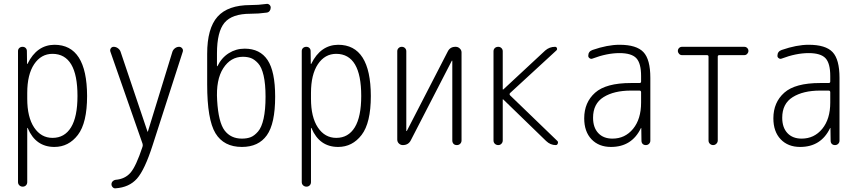

<svg xmlns="http://www.w3.org/2000/svg" viewBox="-20 -767 4540 1015"><path d="M124 -275.4V-245.1Q124 -147.5 160.6 -92.8Q197.3 -38.1 257.8 -38.1Q321.3 -38.1 355.5 -93.8Q389.6 -149.4 389.6 -259.8Q389.6 -481.4 257.8 -482.4Q197.3 -482.4 160.6 -427.7Q124 -373 124 -275.4ZM75.2 195.3V-497.1Q75.2 -506.8 82 -513.2Q88.9 -519.5 99.1 -519.5Q109.4 -519.5 115.7 -513.2Q122.1 -506.8 122.1 -497.1L123 -429.7Q123 -428.7 124 -428.7Q126 -428.7 126 -430.7Q174.8 -529.3 267.6 -530.3Q439.5 -530.3 440.4 -259.8Q440.4 -117.2 391.6 -53.7Q342.8 9.8 267.6 9.8Q168.9 9.8 127 -88.9Q127 -90.8 126 -90.8Q124 -90.8 124 -89.8V195.3Q124 206.1 117.2 212.9Q110.4 219.7 100.1 219.7Q89.8 219.7 82.5 212.9Q75.2 206.1 75.2 195.3Z M733.4 -7.8 563.5 -494.1Q560.5 -503.9 565.9 -511.7Q571.3 -519.5 581.1 -519.5Q592.8 -519.5 603 -512.2Q613.3 -504.9 617.2 -494.1L759.8 -71.3Q759.8 -70.3 760.7 -70.3Q761.7 -70.3 761.7 -71.3L891.6 -494.1Q895.5 -504.9 905.3 -512.2Q915 -519.5 926.8 -519.5Q936.5 -519.5 942.9 -511.7Q949.2 -503.9 946.3 -494.1L787.1 0Q745.1 130.9 704.1 177.2Q663.1 223.6 590.8 228.5Q582 229.5 575.7 222.7Q569.3 215.8 569.3 207Q569.3 198.2 575.7 191.4Q582 184.6 590.8 183.6Q640.6 179.7 669.9 146Q699.2 112.3 733.4 8.8Q736.3 0 733.4 -7.8Z M1263.7 -466.8Q1199.2 -466.8 1160.2 -406.2Q1121.1 -345.7 1127.9 -236.3Q1134.8 -120.1 1167.5 -77.1Q1200.2 -34.2 1258.8 -34.2Q1286.1 -34.2 1305.7 -42Q1325.2 -49.8 1344.2 -71.8Q1363.3 -93.8 1373.5 -140.1Q1383.8 -186.5 1383.8 -255.9Q1383.8 -323.2 1373.5 -367.7Q1363.3 -412.1 1344.2 -432.6Q1325.2 -453.1 1306.6 -460Q1288.1 -466.8 1263.7 -466.8ZM1258.8 9.8Q1163.1 9.8 1119.1 -62.5Q1075.2 -134.8 1075.2 -320.3V-482.4Q1075.2 -617.2 1129.9 -678.7Q1184.6 -740.2 1303.7 -740.2Q1345.7 -740.2 1387.7 -746.1Q1396.5 -748 1403.8 -742.2Q1411.1 -736.3 1411.1 -726.6Q1411.1 -716.8 1405.3 -709Q1399.4 -701.2 1388.7 -700.2Q1347.7 -694.3 1303.7 -694.3Q1207 -694.3 1167 -647Q1127 -599.6 1127 -484.4V-418Q1127 -417 1127.9 -417Q1129.9 -417 1129.9 -418Q1151.4 -461.9 1189.5 -485.8Q1227.5 -509.8 1273.4 -509.8Q1354.5 -509.8 1394.5 -449.7Q1434.6 -389.6 1434.6 -255.9Q1434.6 -113.3 1390.6 -51.8Q1346.7 9.8 1258.8 9.8Z M1624 -275.4V-245.1Q1624 -147.5 1660.6 -92.8Q1697.3 -38.1 1757.8 -38.1Q1821.3 -38.1 1855.5 -93.8Q1889.6 -149.4 1889.6 -259.8Q1889.6 -481.4 1757.8 -482.4Q1697.3 -482.4 1660.6 -427.7Q1624 -373 1624 -275.4ZM1575.2 195.3V-497.1Q1575.2 -506.8 1582 -513.2Q1588.9 -519.5 1599.1 -519.5Q1609.4 -519.5 1615.7 -513.2Q1622.1 -506.8 1622.1 -497.1L1623 -429.7Q1623 -428.7 1624 -428.7Q1626 -428.7 1626 -430.7Q1674.8 -529.3 1767.6 -530.3Q1939.5 -530.3 1940.4 -259.8Q1940.4 -117.2 1891.6 -53.7Q1842.8 9.8 1767.6 9.8Q1668.9 9.8 1627 -88.9Q1627 -90.8 1626 -90.8Q1624 -90.8 1624 -89.8V195.3Q1624 206.1 1617.2 212.9Q1610.4 219.7 1600.1 219.7Q1589.8 219.7 1582.5 212.9Q1575.2 206.1 1575.2 195.3Z M2109.4 0Q2097.7 0 2088.9 -8.3Q2080.1 -16.6 2080.1 -29.3V-496.1Q2080.1 -505.9 2086.9 -512.7Q2093.8 -519.5 2104 -519.5Q2114.3 -519.5 2121.1 -512.7Q2127.9 -505.9 2127.9 -496.1V-75.2Q2127.9 -74.2 2128.9 -74.2Q2130.9 -74.2 2130.9 -75.2L2346.7 -494.1Q2359.4 -520.5 2389.6 -519.5Q2401.4 -519.5 2410.6 -510.7Q2419.9 -502 2419.9 -490.2V-24.4Q2419.9 -14.6 2413.1 -7.3Q2406.2 0 2395 0Q2383.8 0 2377.4 -6.8Q2371.1 -13.7 2371.1 -24.4V-445.3Q2371.1 -446.3 2370.1 -446.3Q2368.2 -446.3 2368.2 -445.3L2152.3 -26.4Q2139.6 0 2109.4 0Z M2614.3 0Q2603.5 0 2596.2 -6.8Q2588.9 -13.7 2588.9 -24.4V-496.1Q2588.9 -505.9 2595.7 -512.7Q2602.5 -519.5 2614.3 -519.5Q2624 -519.5 2630.9 -512.7Q2637.7 -505.9 2637.7 -496.1V-294.9Q2637.7 -293.9 2638.7 -293.9H2640.6L2862.3 -500Q2884.8 -519.5 2914.1 -519.5Q2921.9 -519.5 2924.3 -512.2Q2926.8 -504.9 2920.9 -500L2676.8 -275.4Q2670.9 -269.5 2676.8 -262.7L2926.8 -21.5Q2931.6 -16.6 2928.7 -8.3Q2925.8 0 2918 0Q2889.6 0 2867.2 -21.5L2640.6 -241.2Q2639.6 -242.2 2638.7 -242.2Q2637.7 -242.2 2637.7 -241.2V-24.4Q2637.7 -14.6 2630.9 -7.3Q2624 0 2614.3 0Z M3315.4 -288.1Q3225.6 -288.1 3170.4 -253.4Q3115.2 -218.8 3115.2 -144.5Q3115.2 -92.8 3142.6 -63.5Q3169.9 -34.2 3217.8 -34.2Q3284.2 -34.2 3326.7 -85.9Q3369.1 -137.7 3369.1 -224.6V-279.3Q3369.1 -288.1 3360.4 -288.1ZM3210 9.8Q3145.5 9.8 3106.9 -30.8Q3068.4 -71.3 3068.4 -141.6Q3068.4 -225.6 3126 -276.9Q3183.6 -328.1 3315.4 -328.1H3360.4Q3369.1 -328.1 3369.1 -335.9V-365.2Q3369.1 -432.6 3343.8 -459.5Q3318.4 -486.3 3254.9 -486.3Q3188.5 -486.3 3111.3 -457Q3104.5 -454.1 3097.2 -459Q3089.8 -463.9 3089.8 -471.7Q3089.8 -495.1 3112.3 -502.9Q3191.4 -530.3 3254.9 -530.3Q3344.7 -530.3 3381.3 -491.7Q3418 -453.1 3418 -355.5V-23.4Q3418 -13.7 3411.1 -6.8Q3404.3 0 3394 0Q3383.8 0 3377.4 -6.3Q3371.1 -12.7 3371.1 -23.4L3370.1 -89.8Q3370.1 -90.8 3369.1 -90.8Q3368.2 -90.8 3368.2 -89.8Q3320.3 9.8 3210 9.8Z M3585 -475.6Q3576.2 -475.6 3569.8 -482.4Q3563.5 -489.3 3563.5 -498Q3563.5 -506.8 3569.8 -513.2Q3576.2 -519.5 3585 -519.5H3915Q3923.8 -519.5 3930.2 -513.2Q3936.5 -506.8 3936.5 -498Q3936.5 -489.3 3930.2 -482.4Q3923.8 -475.6 3915 -475.6H3783.2Q3774.4 -475.6 3774.4 -467.8V-24.4Q3774.4 -14.6 3767.1 -7.3Q3759.8 0 3750 0Q3740.2 0 3732.9 -6.8Q3725.6 -13.7 3725.6 -24.4V-467.8Q3725.6 -475.6 3716.8 -475.6Z M4315.4 -288.1Q4225.6 -288.1 4170.4 -253.4Q4115.2 -218.8 4115.2 -144.5Q4115.2 -92.8 4142.6 -63.5Q4169.9 -34.2 4217.8 -34.2Q4284.2 -34.2 4326.7 -85.9Q4369.1 -137.7 4369.1 -224.6V-279.3Q4369.1 -288.1 4360.4 -288.1ZM4210 9.8Q4145.5 9.8 4106.9 -30.8Q4068.4 -71.3 4068.4 -141.6Q4068.4 -225.6 4126 -276.9Q4183.6 -328.1 4315.4 -328.1H4360.4Q4369.1 -328.1 4369.1 -335.9V-365.2Q4369.1 -432.6 4343.8 -459.5Q4318.4 -486.3 4254.9 -486.3Q4188.5 -486.3 4111.3 -457Q4104.5 -454.1 4097.2 -459Q4089.8 -463.9 4089.8 -471.7Q4089.8 -495.1 4112.3 -502.9Q4191.4 -530.3 4254.9 -530.3Q4344.7 -530.3 4381.3 -491.7Q4418 -453.1 4418 -355.5V-23.4Q4418 -13.7 4411.1 -6.8Q4404.3 0 4394 0Q4383.8 0 4377.4 -6.3Q4371.1 -12.7 4371.1 -23.4L4370.1 -89.8Q4370.1 -90.8 4369.1 -90.8Q4368.2 -90.8 4368.2 -89.8Q4320.3 9.8 4210 9.8Z"/></svg>

Font: Rounded-X Mgen+ 2m light
Style: Regular
Weight: 200
Designer: [Source Han Sans]
Ryoko NISHIZUKA  (kana & ideographs); Paul D. Hunt (Latin, Greek & Cyrillic); Wenlong ZHANG  (bopomofo
Version: Version 1.059.20150602